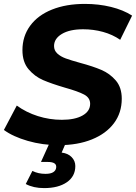

<svg xmlns="http://www.w3.org/2000/svg" viewBox="-28 -732 697 984"><path d="M-8 -66 58 -191Q106 -156 166 -137Q226 -118 289 -118Q356 -118 395 -140Q434 -162 434 -200Q434 -231 403 -247.5Q372 -264 304 -283Q236 -303 193 -321.5Q150 -340 118.5 -377Q87 -414 87 -475Q87 -546 126.5 -600Q166 -654 238.5 -683Q311 -712 407 -712Q478 -712 541 -696.5Q604 -681 649 -652L588 -528Q549 -555 500 -568.5Q451 -582 398 -582Q329 -582 289 -558Q249 -534 249 -496Q249 -473 266 -457.5Q283 -442 309 -432.5Q335 -423 382 -410Q449 -392 492 -373.5Q535 -355 565.5 -319.5Q596 -284 596 -226Q596 -154 556 -100.5Q516 -47 443 -17.5Q370 12 273 12Q190 12 114 -10Q38 -32 -8 -66ZM104 211 138 144Q168 159 205 159Q232 159 245.5 150Q259 141 260 126Q263 98 217 98H182L230 -8H313L288 50Q321 54 339.5 73.5Q358 93 358 119Q358 172 314.5 202Q271 232 198 232Q143 232 104 211Z"/></svg>

Font: Montserrat Alternates
Style: Bold Italic
Weight: 700
Italic angle: -11.3°
Designer: Julieta Ulanovsky
Foundry: Julieta Ulanovsky
Version: Version 7.200